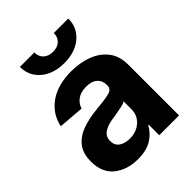

<svg xmlns="http://www.w3.org/2000/svg" viewBox="-218 -866 987 987"><g transform="rotate(-45 275.5 -372.5)"><path d="M199.7 10.3Q121.6 10.3 70.1 -30.5Q18.6 -71.3 18.6 -152.3Q18.6 -213.4 47.4 -248Q76.2 -282.7 122.8 -299.1Q169.4 -315.4 223.6 -320.8Q294.4 -327.1 325 -335Q355.5 -342.8 355.5 -369.1V-371.6Q355.5 -405.3 334.2 -423.8Q313 -442.4 274.4 -442.4Q233.9 -442.4 209.5 -424.6Q185.1 -406.7 177.7 -379.4L37.6 -390.6Q53.2 -465.3 115 -509Q176.8 -552.7 275.4 -552.7Q335.9 -552.7 388.7 -533.7Q441.4 -514.6 474.1 -473.9Q506.8 -433.1 506.8 -368.2V0H362.8V-76.2H358.9Q338.9 -37.6 299.6 -13.7Q260.3 10.3 199.7 10.3ZM243.2 -94.2Q293 -94.2 324.7 -123.3Q356.4 -152.3 356.4 -194.8V-252.9Q347.2 -246.6 328.6 -242.2Q310.1 -237.8 289.1 -234.4Q268.1 -231 252 -228.5Q211.4 -222.7 187.3 -205.8Q163.1 -189 163.1 -157.2Q163.1 -126 185.5 -110.1Q208 -94.2 243.2 -94.2ZM280.8 -606.9Q202.1 -606.9 153.3 -647.9Q104.5 -689 104.5 -754.9H209.5Q209.5 -724.6 228.8 -706.8Q248 -689 280.8 -689Q313 -689 332 -706.8Q351.1 -724.6 351.1 -754.9H456.5Q456.5 -689 407.7 -647.9Q358.9 -606.9 280.8 -606.9Z"/></g></svg>

Font: Inter Tight
Style: Bold
Weight: 700
Designer: Rasmus Andersson
Foundry: rsms
Version: Version 3.004; ttfautohint (v1.8.4.7-5d5b)